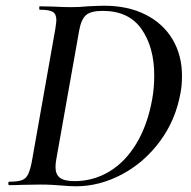

<svg xmlns="http://www.w3.org/2000/svg" viewBox="-20 -647 668 671"><path d="M191 1Q179 0 161 -1Q143 -2 120 -2L56 -1Q40 0 12 0Q9 0 9 -6Q9 -12 12 -12Q41 -12 55.5 -17Q70 -22 77.5 -36.5Q85 -51 91 -81L173 -544Q177 -570 177 -576Q177 -598 164.5 -605.5Q152 -613 119 -613Q117 -613 117 -619Q117 -625 119 -625L165 -624Q205 -622 229 -622Q258 -622 288 -625Q328 -627 344 -627Q427 -627 488.5 -596Q550 -565 583 -509.5Q616 -454 616 -382Q616 -348 611 -323Q594 -227 538.5 -152.5Q483 -78 405 -37Q327 4 246 4Q221 4 191 1ZM512 -301Q519 -339 519 -383Q519 -482 474.5 -545.5Q430 -609 339 -609Q298 -609 281 -594.5Q264 -580 257 -542L177 -92Q174 -76 174 -63Q174 -38 189 -26Q204 -14 241 -14Q306 -14 362 -47.5Q418 -81 457 -146Q496 -211 512 -301Z"/></svg>

Font: Cormorant Infant SemiBold
Style: Italic
Weight: 600
Italic angle: -10°
Designer: Christian Thalmann (Catharsis Fonts)
Foundry: Catharsis Fonts
Version: Version 4.000